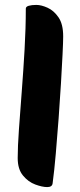

<svg xmlns="http://www.w3.org/2000/svg" viewBox="-20 -748 325 781"><path d="M172 13Q152 13 123.5 2.5Q95 -8 73.5 -34Q52 -60 52 -105Q52 -151 57 -221.5Q62 -292 68.5 -376Q75 -460 80 -547Q85 -634 85 -713Q85 -721 97 -724.5Q109 -728 128 -728Q148 -728 173.5 -716.5Q199 -705 218 -677.5Q237 -650 237 -600Q237 -579 234.5 -528Q232 -477 228 -409Q224 -341 218.5 -267Q213 -193 207 -123.5Q201 -54 194 -2Q192 13 172 13Z"/></svg>

Font: Protest Riot
Style: Regular
Weight: 400
Designer: Octavio Pardo
Foundry: Ashler Design
Version: Version 2.005; ttfautohint (v1.8.4.7-5d5b)